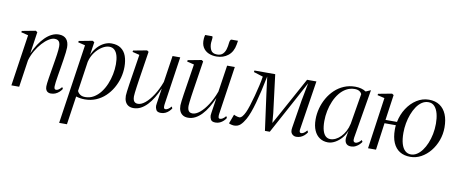

<svg xmlns="http://www.w3.org/2000/svg" viewBox="-79 -1090 4055 1696"><g transform="rotate(10 1948.0 -242.0)"><path d="M150 -308Q170.5 -354 195.5 -392Q220.5 -430 248.8 -457.8Q277 -485.5 307.8 -500.5Q338.5 -515.5 370.5 -515.5Q415 -515.5 438 -489.5Q461 -463.5 461 -414Q461 -398.5 457.5 -369Q454 -339.5 448.2 -302.2Q442.5 -265 436 -226Q430 -190.5 424.5 -156.8Q419 -123 415.5 -97.2Q412 -71.5 412 -58Q412 -43.5 415.8 -36.8Q419.5 -30 430 -30Q440 -30 452.2 -37.5Q464.5 -45 479.5 -63L488 -48Q477.5 -31.5 462.8 -18.2Q448 -5 429.8 2.8Q411.5 10.5 389 10.5Q375.5 10.5 364.2 5Q353 -0.5 346.5 -12.8Q340 -25 340 -45.5Q340 -55.5 342.2 -74.8Q344.5 -94 348.5 -119.8Q352.5 -145.5 357.5 -175Q362.5 -204.5 367.5 -235Q372 -262 376.2 -288Q380.5 -314 383.8 -337.2Q387 -360.5 388.8 -379.5Q390.5 -398.5 390.5 -411.5Q390.5 -432 385.2 -445.2Q380 -458.5 368.8 -465Q357.5 -471.5 339.5 -471.5Q316.5 -471.5 287.8 -453.5Q259 -435.5 230.2 -403.8Q201.5 -372 177.8 -331Q154 -290 140.5 -243.5L104.5 0H34.5L103 -461.5L39.5 -477L41.5 -489.5L163 -512.5L178.5 -502.5Z M507.5 253 613.5 -461.5 550 -477 552 -489.5 673.5 -512.5 689.5 -502.5 672 -385.5Q690 -427.5 717.2 -457.2Q744.5 -487 777 -502.8Q809.5 -518.5 842 -518.5Q894.5 -518.5 927.2 -495.2Q960 -472 975 -430.5Q990 -389 990 -334Q990 -284.5 976.8 -235.2Q963.5 -186 938.2 -142Q913 -98 876.8 -63.8Q840.5 -29.5 794.2 -10Q748 9.5 693 9.5Q672 9.5 652.2 6.2Q632.5 3 615 -2.5L577.5 253ZM623 -54Q630.5 -36 647.8 -23.8Q665 -11.5 694 -11.5Q735.5 -11.5 769.8 -31.8Q804 -52 830.5 -86.2Q857 -120.5 875 -163.5Q893 -206.5 902.2 -253Q911.5 -299.5 911.5 -343.5Q911.5 -389 902.2 -420.8Q893 -452.5 874.5 -469.5Q856 -486.5 828 -486.5Q798.5 -486.5 764.8 -466Q731 -445.5 703 -408.8Q675 -372 662.5 -322Z M1130.5 10.5Q1103 10.5 1084.2 -1Q1065.5 -12.5 1055.8 -34Q1046 -55.5 1046 -86Q1046 -96.5 1049.5 -124.8Q1053 -153 1058 -186.2Q1063 -219.5 1067.2 -246Q1071.5 -272.5 1072.5 -279L1101 -461.5L1037.5 -477L1039.5 -489.5L1161.5 -512.5L1176.5 -502.5L1140.5 -270Q1138.5 -256 1134.5 -231Q1130.5 -206 1126.8 -178.2Q1123 -150.5 1120.2 -127.2Q1117.5 -104 1117.5 -93.5Q1117.5 -73.5 1122.2 -60Q1127 -46.5 1137 -40Q1147 -33.5 1163 -33.5Q1193 -33.5 1227.8 -62Q1262.5 -90.5 1296.2 -142.2Q1330 -194 1355.5 -263.5L1391.5 -502.5H1460.5L1396.5 -70.5Q1394 -53 1396.2 -41Q1398.5 -29 1411.5 -29Q1421.5 -29 1434.8 -37Q1448 -45 1461.5 -62L1470 -47Q1462 -33 1448.2 -19.8Q1434.5 -6.5 1416.5 2Q1398.5 10.5 1376.5 10.5Q1343.5 10.5 1334 -8.2Q1324.5 -27 1324.5 -44Q1324.5 -48 1327 -66.5Q1329.5 -85 1333.5 -110.5Q1337.5 -136 1341.2 -160.8Q1345 -185.5 1347.5 -201.5H1346.5Q1326.5 -156 1303.2 -117.2Q1280 -78.5 1253 -50Q1226 -21.5 1195.5 -5.5Q1165 10.5 1130.5 10.5Z M1620 10.5Q1592.5 10.5 1573.8 -1Q1555 -12.5 1545.2 -34Q1535.5 -55.5 1535.5 -86Q1535.5 -96.5 1539 -124.8Q1542.5 -153 1547.5 -186.2Q1552.5 -219.5 1556.8 -246Q1561 -272.5 1562 -279L1590.5 -461.5L1527 -477L1529 -489.5L1651 -512.5L1666 -502.5L1630 -270Q1628 -256 1624 -231Q1620 -206 1616.2 -178.2Q1612.5 -150.5 1609.8 -127.2Q1607 -104 1607 -93.5Q1607 -73.5 1611.8 -60Q1616.5 -46.5 1626.5 -40Q1636.5 -33.5 1652.5 -33.5Q1682.5 -33.5 1717.2 -62Q1752 -90.5 1785.8 -142.2Q1819.5 -194 1845 -263.5L1881 -502.5H1950L1886 -70.5Q1883.5 -53 1885.8 -41Q1888 -29 1901 -29Q1911 -29 1924.2 -37Q1937.5 -45 1951 -62L1959.5 -47Q1951.5 -33 1937.8 -19.8Q1924 -6.5 1906 2Q1888 10.5 1866 10.5Q1833 10.5 1823.5 -8.2Q1814 -27 1814 -44Q1814 -48 1816.5 -66.5Q1819 -85 1823 -110.5Q1827 -136 1830.8 -160.8Q1834.5 -185.5 1837 -201.5H1836Q1816 -156 1792.8 -117.2Q1769.5 -78.5 1742.5 -50Q1715.5 -21.5 1685 -5.5Q1654.5 10.5 1620 10.5ZM1704 -735.5Q1709.5 -735.5 1710.5 -729.2Q1711.5 -723 1710.5 -714.5Q1710 -706.5 1708.5 -696.5Q1707 -686.5 1706.5 -678.5Q1704.5 -643 1718.8 -613.5Q1733 -584 1775.5 -584Q1808.5 -584 1826.2 -601.2Q1844 -618.5 1852 -645.5Q1860 -672.5 1862.5 -702.5Q1863.5 -714.5 1867.8 -725Q1872 -735.5 1880 -735.5H1937Q1936.5 -732 1935.8 -725.5Q1935 -719 1931.5 -699.5Q1920.5 -634.5 1877.2 -600Q1834 -565.5 1773 -565.5Q1733.5 -565.5 1701.2 -580Q1669 -594.5 1651.2 -624.5Q1633.5 -654.5 1637 -701.5Q1637.5 -710 1639 -718.8Q1640.5 -727.5 1643 -735.5Z M2590.5 10.5Q2567.5 10.5 2551.5 -6.8Q2535.5 -24 2542 -62.5L2582 -311.5L2613 -473.5L2537 -331.5L2353.5 7H2310L2266 -316.5L2246.5 -470Q2232 -396.5 2217.8 -335Q2203.5 -273.5 2189.5 -223.5Q2175.5 -173.5 2161.2 -135.2Q2147 -97 2132 -70Q2111.5 -33.5 2089.2 -12.8Q2067 8 2031.5 8Q2024 8 2013.5 5.8Q2003 3.5 1995 0.8Q1987 -2 1986 -4L2016.5 -86.5Q2019 -84.5 2027.8 -81Q2036.5 -77.5 2047.2 -74.5Q2058 -71.5 2065.5 -71.5Q2072.5 -71.5 2079.2 -75.5Q2086 -79.5 2092.5 -86.8Q2099 -94 2105.2 -104.5Q2111.5 -115 2117.5 -127.5Q2128.5 -151 2141.8 -192.5Q2155 -234 2168.2 -283.2Q2181.5 -332.5 2192.2 -379.8Q2203 -427 2208 -461.5L2124 -488L2126 -502H2312.5L2355 -161.5L2362.5 -73L2411.5 -161.5L2598 -502H2682L2613.5 -61.5Q2611.5 -49.5 2613 -42.2Q2614.5 -35 2618.8 -32Q2623 -29 2628 -29Q2638 -29 2650.8 -36.2Q2663.5 -43.5 2678.5 -62L2687.5 -47Q2677 -30.5 2662.5 -17.5Q2648 -4.5 2630 3Q2612 10.5 2590.5 10.5Z M3096.5 -70.5Q3093 -47.5 3098.5 -38.2Q3104 -29 3117 -29Q3125.5 -29 3139.8 -37.2Q3154 -45.5 3166.5 -62L3175.5 -47Q3170 -37.5 3156.8 -23.8Q3143.5 -10 3124 0.2Q3104.5 10.5 3079.5 10.5Q3050 10.5 3035.8 -9Q3021.5 -28.5 3026.5 -65L3037 -124Q3023.5 -86 2997 -55.5Q2970.5 -25 2938.2 -7.2Q2906 10.5 2874.5 10.5Q2832.5 10.5 2800.5 -10.8Q2768.5 -32 2750.8 -72.5Q2733 -113 2733 -171.5Q2733 -221.5 2746.2 -271Q2759.5 -320.5 2784.8 -364.5Q2810 -408.5 2846.2 -442.8Q2882.5 -477 2928.5 -496.5Q2974.5 -516 3029 -516Q3057.5 -516 3081.8 -509.5Q3106 -503 3125.5 -490L3170 -509.5ZM3091 -460Q3085 -475.5 3069 -485.2Q3053 -495 3028 -495Q2986.5 -495 2952.5 -476Q2918.5 -457 2892.2 -424.2Q2866 -391.5 2848 -349.5Q2830 -307.5 2820.8 -261.5Q2811.5 -215.5 2811.5 -170Q2811.5 -119 2821.2 -86Q2831 -53 2848.8 -37.2Q2866.5 -21.5 2890.5 -21.5Q2914 -21.5 2937.8 -33Q2961.5 -44.5 2983 -66.2Q3004.5 -88 3020.8 -118.5Q3037 -149 3045.5 -187Z M3342 -273.5H3445Q3458.5 -341.5 3494.2 -396.5Q3530 -451.5 3581 -483.8Q3632 -516 3690 -516Q3748 -516 3787.2 -489.5Q3826.5 -463 3846.8 -414.2Q3867 -365.5 3867 -298Q3867 -237.5 3846.8 -182Q3826.5 -126.5 3791.2 -83.2Q3756 -40 3710.2 -15Q3664.5 10 3613 10Q3557.5 10 3518.5 -14.2Q3479.5 -38.5 3458.8 -86.2Q3438 -134 3438 -204Q3438 -214 3438.5 -223.8Q3439 -233.5 3440 -243H3338.5L3305 0H3233.5L3299 -461.5L3235 -476.5L3237 -489L3359 -512L3374.5 -502ZM3689 -493.5Q3657.5 -493.5 3631 -475.8Q3604.5 -458 3583.5 -427.2Q3562.5 -396.5 3547.8 -357.2Q3533 -318 3525.2 -274.8Q3517.5 -231.5 3517.5 -189.5Q3517.5 -130.5 3529.2 -91Q3541 -51.5 3563 -31.8Q3585 -12 3615 -12Q3642.5 -12 3668 -28Q3693.5 -44 3715 -73Q3736.5 -102 3752.5 -140.5Q3768.5 -179 3777.5 -224Q3786.5 -269 3786.5 -317.5Q3786.5 -366 3776.5 -405.8Q3766.5 -445.5 3745 -469.5Q3723.5 -493.5 3689 -493.5Z"/></g></svg>

Font: Merriweather 144pt Light
Style: Italic
Weight: 300
Italic angle: -7.8°
Version: Version 2.101